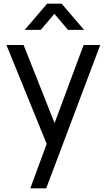

<svg xmlns="http://www.w3.org/2000/svg" viewBox="-20 -785 578 1045"><path d="M114.5 -622.5 236.5 -765H315.5L437.5 -622.5H350L276 -710L202 -622.5ZM145 240 234 -2 15 -540H108.5L277 -115L435 -540H525.5L231.5 240Z"/></svg>

Font: Cns Manrope Med
Style: Regular
Weight: 500
Designer: Mikhail Sharanda
Foundry: Mikhail Sharanda
Version: Version 4.504